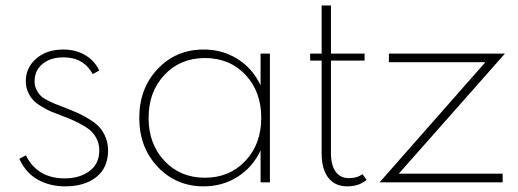

<svg xmlns="http://www.w3.org/2000/svg" viewBox="-20 -659 1872 694"><path d="M49.8 -85 73.7 -97.7Q114.7 -14.2 214.4 -14.2Q267.1 -14.2 303 -40.3Q338.9 -66.4 338.9 -115.7Q338.9 -135.7 331.5 -152.6Q324.2 -169.4 313.2 -181.2Q302.2 -192.9 282.7 -204.3Q263.2 -215.8 245.8 -223.6Q228.5 -231.4 200.7 -241.7Q178.2 -250 163.6 -256.3Q148.9 -262.7 129.9 -274.2Q110.8 -285.6 99.9 -297.4Q88.9 -309.1 81.1 -326.7Q73.2 -344.2 73.2 -365.2Q73.2 -414.6 111.1 -447.3Q148.9 -480 208.5 -480Q252.9 -480 286.9 -460.4Q320.8 -440.9 338.9 -404.3L315.4 -391.1Q282.2 -451.7 209.5 -451.7Q162.1 -451.7 133.5 -427.7Q105 -403.8 105 -365.2Q105 -349.6 110.8 -336.9Q116.7 -324.2 124.3 -315.7Q131.8 -307.1 148.7 -298.1Q165.5 -289.1 177.5 -284.2Q189.5 -279.3 213.9 -270Q244.1 -258.3 264.4 -249Q284.7 -239.7 306.6 -225.8Q328.6 -211.9 341.3 -197Q354 -182.1 362.3 -161.4Q370.6 -140.6 370.6 -115.2Q370.6 -53.2 328.4 -19.3Q286.1 14.6 215.8 14.6Q160.6 14.6 117.2 -9.3Q73.7 -33.2 49.8 -85Z M716.3 14.6Q616.7 14.6 550 -55.9Q483.4 -126.5 483.4 -232.9Q483.4 -339.4 549.8 -409.7Q616.2 -480 716.3 -480Q784.2 -480 838.6 -445.8Q893.1 -411.6 921.9 -350.6V-465.3H955.6V0H921.9V-115.2Q893.1 -54.2 838.6 -19.8Q784.2 14.6 716.3 14.6ZM924.3 -232.9Q924.3 -328.1 867.2 -388.7Q810.1 -449.2 720.7 -449.2Q631.8 -449.2 574.5 -388.4Q517.1 -327.6 517.1 -232.9Q517.1 -138.2 574.5 -77.4Q631.8 -16.6 720.7 -16.6Q809.6 -16.6 866.9 -77.4Q924.3 -138.2 924.3 -232.9Z M1101.1 -439.9V-465.3H1142.6V-639.2H1176.3V-465.3H1297.9V-439.9H1176.3V-105.5Q1176.3 -62 1193.1 -38.6Q1210 -15.1 1241.2 -15.1Q1272 -15.1 1290 -29.8L1305.2 -8.8Q1277.3 14.6 1234.9 14.6Q1190.9 14.6 1166.7 -16.6Q1142.6 -47.9 1142.6 -105V-439.9Z M1796.9 0H1352.1L1734.4 -434.1H1385.7V-465.3H1805.2L1421.4 -31.2H1796.9Z"/></svg>

Font: Spartan MB ExtLt
Style: Regular
Weight: 200
Designer: Matt Bailey, Mirko Velimirovic
Foundry: Matt Bailey
Version: Version 1.005